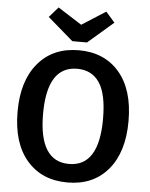

<svg xmlns="http://www.w3.org/2000/svg" viewBox="-61 -978 814 1043"><g transform="rotate(5 345.5 -456.5)"><path d="M476 -928 525 -872 386 -752H306L167 -872L216 -928L346 -845ZM648 -346Q648 -176 567 -80.5Q486 15 346 15Q206 15 124.5 -79.5Q43 -174 43 -345Q43 -514 124.5 -610Q206 -706 346 -706Q486 -706 567 -611.5Q648 -517 648 -346ZM346 -605Q182 -605 182 -345Q182 -86 346 -86Q509 -86 509 -346Q509 -481 467.5 -543Q426 -605 346 -605Z"/></g></svg>

Font: FiraGO Medium
Style: Regular
Weight: 500
Designer: bBox Type
Foundry: bBox Type GmbH
Version: Version 1.001;PS 001.001;hotconv 1.0.88;makeotf.lib2.5.64775